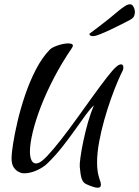

<svg xmlns="http://www.w3.org/2000/svg" viewBox="-20 -805 651 898"><path d="M437 73Q428 73 416 69Q394 62 381 55Q368 48 362 30.5Q356 13 353 -26Q352 -38 356.5 -70.5Q361 -103 370 -146Q379 -189 391.5 -233Q404 -277 419 -312Q404 -299 382 -269Q360 -239 332.5 -200Q305 -161 272.5 -119.5Q240 -78 203 -42Q189 -28 167.5 -16Q146 -4 124 1.5Q102 7 85 5Q81 5 68.5 -0.5Q56 -6 45 -21Q34 -36 34 -66Q34 -86 41 -131.5Q48 -177 62 -237Q76 -297 97.5 -360.5Q119 -424 148 -480Q177 -536 213 -573Q224 -584 251.5 -593Q279 -602 299 -602Q321 -602 321 -591Q321 -588 316 -580Q269 -511 232.5 -441Q196 -371 171 -306Q146 -241 133 -186.5Q120 -132 120 -96Q120 -68 128.5 -53Q137 -38 154 -41Q171 -44 199.5 -74Q228 -104 264 -150Q300 -196 338.5 -249.5Q377 -303 413 -353Q449 -403 478 -440.5Q507 -478 523 -492Q531 -499 536.5 -501.5Q542 -504 546 -504Q557 -504 557 -489Q557 -481 554 -475Q545 -458 530 -423Q515 -388 498.5 -341.5Q482 -295 467.5 -243.5Q453 -192 443.5 -140.5Q434 -89 434 -44Q434 1 446 34Q452 49 452 59Q452 73 437 73ZM416 -636Q398 -636 398 -647Q417 -661 442 -680Q467 -699 492 -719Q517 -739 534 -754Q551 -768 564.5 -776.5Q578 -785 588 -785Q598 -785 604.5 -773Q611 -761 611 -747Q611 -743 608 -732Q605 -721 588 -712Q575 -705 550.5 -692.5Q526 -680 498.5 -667Q471 -654 448.5 -645Q426 -636 416 -636Z"/></svg>

Font: Grechen Fuemen
Style: Regular
Weight: 400
Designer: Robert E. Leuschke
Foundry: Robert E. Leuschke
Version: Version 1.010; ttfautohint (v1.8.3)